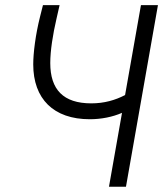

<svg xmlns="http://www.w3.org/2000/svg" viewBox="-20 -713 626 733"><path d="M322.8 -257.8C366.7 -257.8 410.2 -266.6 445.8 -282.2L396 0H460.9L583 -693.4H518.1L457.5 -350.1C419.9 -330.6 377.9 -318.4 328.6 -318.4C221.7 -318.4 171.9 -371.1 171.9 -472.2C171.9 -519 181.6 -581.1 195.8 -642.1L207.5 -693.4H144L132.8 -648.9C115.7 -581.1 106.9 -510.7 106.9 -467.3C106.9 -335.9 184.1 -257.8 322.8 -257.8Z"/></svg>

Font: Cascadia Mono NF Light
Style: Italic
Weight: 300
Italic angle: -10°
Monospace: yes
Designer: Aaron Bell
Foundry: Saja Typeworks
Version: Version 2404.023